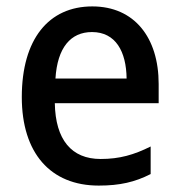

<svg xmlns="http://www.w3.org/2000/svg" viewBox="-20 -569 559 599"><path d="M268 -549C132 -549 48 -447 48 -266C48 -92 137 10 288 10C354 10 401 -1 450 -26V-112C398 -86 353 -73 294 -73C203 -73 153 -133 151 -247H475V-307C475 -452 399 -549 268 -549ZM267 -469C341 -469 374 -408 375 -324H153C159 -420 200 -469 267 -469Z"/></svg>

Font: Noto Sans Gujarati SemiCondensed Medium
Style: Regular
Weight: 500
Width: 4
Designer: Jelle Bosma - Monotype Design Team, Universal Thirst
Foundry: Monotype Imaging Inc.
Version: Version 2.106